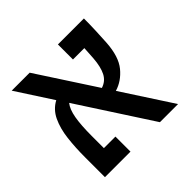

<svg xmlns="http://www.w3.org/2000/svg" viewBox="-150 -736 885 885"><g transform="rotate(-45 293.0 -293.0)"><path d="M416 0 183.1 -358.9Q164.6 -336.4 156.7 -291.7Q148.9 -247.1 148.9 -177.7V-98.1H224.1V0H57.6V-130.9Q57.6 -193.4 64.2 -249Q70.8 -304.7 90.6 -346.7Q110.4 -388.7 149.9 -409.7L35.6 -585.9H152.8L338.4 -300.8Q372.1 -311.5 387.7 -342Q403.3 -372.6 407.2 -424.3Q408.2 -439.5 409.2 -455.6Q410.2 -471.7 411.1 -487.8H336.9V-585.9H506.3Q506.3 -547.4 504.6 -506.1Q502.9 -464.8 501 -434.1Q495.6 -347.7 459.7 -304Q423.8 -260.3 374.5 -245.6L534.2 0Z"/></g></svg>

Font: Cascadia Mono PL
Style: Regular
Weight: 400
Monospace: yes
Designer: Aaron Bell
Foundry: Saja Typeworks
Version: Version 2404.023; ttfautohint (v1.8.4)